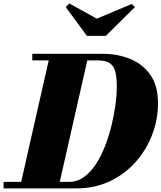

<svg xmlns="http://www.w3.org/2000/svg" viewBox="-60 -1050 900 1070"><path d="M479.5 -946 674.5 -1028 692 -1010.5 529.5 -850H424.5L306.5 -1010.5L326.5 -1030.5ZM365 0H-40V-36.5H58L211.5 -713.5H120V-750H514.5Q596 -750 665.8 -721.5Q735.5 -693 778 -632.5Q820.5 -572 820.5 -475Q820.5 -384 788 -299Q755.5 -214 695.2 -146.5Q635 -79 551.2 -39.5Q467.5 0 365 0ZM485.5 -713.5H426.5L273 -36.5H325Q371 -36.5 408.5 -63.8Q446 -91 475.8 -137.2Q505.5 -183.5 527 -240Q548.5 -296.5 562.8 -356.2Q577 -416 584 -470.2Q591 -524.5 591 -565Q591 -611 584.2 -644.2Q577.5 -677.5 555 -695.5Q532.5 -713.5 485.5 -713.5Z"/></svg>

Font: Bodoni* 06pt Fatface
Style: Italic
Weight: 900
Italic angle: -13°
Version: Version 2.3